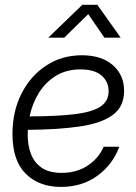

<svg xmlns="http://www.w3.org/2000/svg" viewBox="-20 -751 555 782"><path d="M228 10.3Q139.2 10.3 85 -43.2Q30.8 -96.7 30.8 -205.6Q30.8 -296.9 67.4 -369.4Q104 -441.9 168 -483.9Q231.9 -525.9 313.5 -525.9Q393.6 -525.9 439.5 -485.8Q485.4 -445.8 485.4 -380.9Q485.4 -316.9 439.5 -283Q393.6 -249 306.2 -236.1Q218.8 -223.1 93.3 -222.2Q92.8 -212.4 92.8 -202.6Q92.8 -159.2 106.2 -123.8Q119.6 -88.4 150.1 -67.6Q180.7 -46.9 231 -46.9Q292 -46.9 336.9 -76.4Q381.8 -106 402.3 -153.3H465.8Q439.5 -81.1 377.2 -35.4Q314.9 10.3 228 10.3ZM100.6 -276.9Q214.4 -277.3 285.4 -286.1Q356.4 -294.9 389.4 -317.1Q422.4 -339.4 422.4 -379.9Q422.4 -418.5 393.6 -443.4Q364.7 -468.3 308.1 -468.3Q250.5 -468.3 208 -442.4Q165.5 -416.5 138.4 -372.8Q111.3 -329.1 100.6 -276.9ZM241.7 -597.7H176.8L177.2 -598.1L315.4 -731.4H376.5L471.2 -598.1L470.7 -597.7H405.3L339.4 -693.4Z"/></svg>

Font: Inter Display Light
Style: Italic
Weight: 300
Italic angle: -9.39999°
Designer: Rasmus Andersson
Foundry: rsms
Version: Version 4.000;git-a52131595